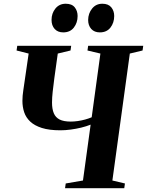

<svg xmlns="http://www.w3.org/2000/svg" viewBox="-20 -982 768 1002"><path d="M319.5 0 323 -24.5 413 -40 453 -331.5Q430.5 -322.5 403.8 -316Q377 -309.5 349 -305.8Q321 -302 295.5 -302Q237 -302 198.5 -314.2Q160 -326.5 137.8 -347.5Q115.5 -368.5 106.2 -396.2Q97 -424 97 -455.5Q97 -469 98.2 -483Q99.5 -497 101.5 -510L129.5 -702.5L66.5 -718.5L70 -743H351.5L348 -718.5L281.5 -702.5L263.5 -573.5Q258.5 -535.5 255 -503.8Q251.5 -472 251.5 -446.5Q251.5 -413 260.8 -391Q270 -369 291.2 -358.2Q312.5 -347.5 349.5 -347.5Q366 -347.5 385.5 -350.2Q405 -353 424.2 -358.2Q443.5 -363.5 458.5 -370L504 -702.5L436.5 -718.5L440 -743H727.5L724 -718.5L657.5 -702.5L566.5 -40L632 -24.5L628.5 0ZM310 -813Q281.5 -813 265.2 -831Q249 -849 249 -878Q249 -912.5 269.2 -937.5Q289.5 -962.5 323 -962.5Q355 -962.5 370 -943.8Q385 -925 385 -898.5Q385 -863.5 365.5 -838.2Q346 -813 310 -813ZM501 -813Q472.5 -813 456.2 -831Q440 -849 440 -878Q440.5 -912.5 460.8 -937.5Q481 -962.5 514 -962.5Q545.5 -962.5 560.8 -943.8Q576 -925 576 -898.5Q576 -863.5 556.5 -838.2Q537 -813 501 -813Z"/></svg>

Font: Merriweather 120pt
Style: Bold Italic
Weight: 700
Italic angle: -7.8°
Version: Version 2.101